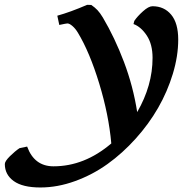

<svg xmlns="http://www.w3.org/2000/svg" viewBox="-225 -517 788 811"><path d="M143.1 -496.6 160.6 -496.1Q175.8 -485.8 186.8 -474.1Q197.8 -462.4 209.5 -442.9Q259.8 -357.9 298.6 -255.4Q337.4 -152.8 354.5 -43.5Q419.4 -155.8 419.4 -272.5Q419.4 -330.1 395 -366.9Q370.6 -403.8 338.9 -415.5L342.3 -428.7Q355 -447.8 378.9 -469.2Q402.8 -490.7 418.9 -490.7Q468.3 -490.7 498 -455.1Q527.8 -419.4 527.8 -349.6Q527.8 -280.3 505.1 -205.3Q482.4 -130.4 443.1 -61.8Q403.8 6.8 348.1 68.6Q292.5 130.4 229.2 175.8Q166 221.2 92 248Q18.1 274.9 -54.7 274.9Q-129.4 274.9 -167 247.8Q-204.6 220.7 -204.6 175.8Q-204.6 164.1 -183.1 142.8Q-161.6 121.6 -142.6 108.9L-110.4 102.1Q-80.1 185.5 1 185.5Q131.8 185.5 245.1 88.9Q234.4 -32.2 194.1 -164.3Q153.8 -296.4 104 -378.9Q93.8 -396 81.1 -407Q68.4 -418 59.6 -418Q55.2 -418 25.4 -411.6L17.1 -450.7Q71.8 -465.8 143.1 -496.6Z"/></svg>

Font: Flanker
Style: Bold Italic
Weight: 700
Italic angle: -12°
Designer: Flanker
Version: Version 2.000